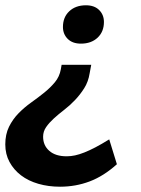

<svg xmlns="http://www.w3.org/2000/svg" viewBox="-41 -514 535 726"><path d="M186 192Q142 192 104 181Q66 170 38.5 149Q11 128 -5 98.5Q-21 69 -21 32Q-21 -6 -7 -34.5Q7 -63 29 -85.5Q51 -108 77 -126.5Q103 -145 126 -163.5Q149 -182 166.5 -203Q184 -224 189 -252L192 -269H304L298 -237Q293 -205 277.5 -180.5Q262 -156 242.5 -135.5Q223 -115 201.5 -98.5Q180 -82 162.5 -66Q145 -50 133.5 -33.5Q122 -17 122 3Q122 36 145.5 56.5Q169 77 211 77Q227 77 243 73.5Q259 70 278 62.5Q297 55 320 43Q343 31 372 13L401 107Q351 152 298 172Q245 192 186 192ZM265 -349Q233 -349 215 -367Q197 -385 197 -412Q197 -449 221 -471.5Q245 -494 284 -494Q316 -494 334 -476Q352 -458 352 -431Q352 -394 328 -371.5Q304 -349 265 -349Z"/></svg>

Font: Celebes
Style: Bold Italic
Weight: 700
Italic angle: -10°
Designer: Anugrah Pasau
Foundry: Lafontype
Version: Version 1.000; ttfautohint (v1.8.4)